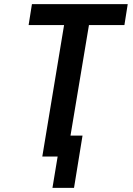

<svg xmlns="http://www.w3.org/2000/svg" viewBox="-20 -755 640 926"><path d="M233 151 258 0H184L289 -634H118L134 -735H596L580 -634H409L320 -101H378L337 151Z"/></svg>

Font: Zed Sans Extended
Style: Bold Italic
Weight: 700
Width: 7
Italic angle: -9°
Designer: Belleve Invis
Foundry: Belleve Invis
Version: Version 1.0.0; ttfautohint (v1.8.4)